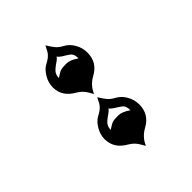

<svg xmlns="http://www.w3.org/2000/svg" viewBox="11 -1069 643 643"><g transform="rotate(45 332.5 -747.5)"><path d="M352.5 -740.2 338.4 -747.6Q355 -757.8 365 -765.9Q375 -773.9 384 -790.8Q393.1 -807.6 412.6 -818.8Q432.1 -830.1 455.1 -830.1Q501.5 -830.1 523.9 -788.6Q539.6 -759.8 568.8 -747.6L556.2 -740.2Q535.6 -729.5 523.9 -709.5Q499.5 -665.5 455.1 -665.5Q433.6 -665.5 413.6 -677.5Q393.6 -689.5 386 -703.6Q378.4 -717.8 373.8 -723.4Q369.1 -729 364 -733.2Q358.9 -737.3 352.5 -740.2ZM278.3 -709.5Q253.9 -665.5 210 -665.5Q188 -665.5 168 -677.5Q147.9 -689.5 140.4 -703.6Q132.8 -717.8 128.2 -723.4Q123.5 -729 118.4 -733.2Q113.3 -737.3 106.9 -740.2L92.8 -747.6Q109.4 -757.8 119.4 -765.9Q129.4 -773.9 138.4 -790.8Q147.5 -807.6 167 -818.8Q186.5 -830.1 210 -830.1Q255.9 -830.1 278.3 -788.6Q293.9 -759.8 323.2 -747.6L310.5 -740.2Q290 -729.5 278.3 -709.5ZM447.8 -795.4Q438 -795.4 430.7 -793Q423.3 -790.5 418 -783.2Q412.6 -775.9 410.2 -771.5Q407.7 -767.1 404.3 -762.2Q396.5 -750 391.1 -747.6Q397.9 -743.7 403.6 -734.9Q409.2 -726.1 417 -716.8Q428.7 -702.1 447.8 -702.1Q444.8 -707 441.9 -711.2Q439 -715.3 436.5 -720Q434.1 -724.6 432.6 -731.2Q431.2 -737.8 431.2 -754.6Q431.2 -771.5 447.8 -795.4ZM202.1 -795.4Q192.4 -795.4 185.1 -793Q177.7 -790.5 172.4 -783.2Q167 -775.9 164.6 -771.5Q162.1 -767.1 159.2 -762.2Q150.9 -750 145.5 -747.6Q152.3 -743.7 158 -734.9Q163.6 -726.1 171.4 -716.8Q183.1 -702.1 202.1 -702.1Q199.2 -707 196.3 -711.2Q193.4 -715.3 190.9 -720Q188.5 -724.6 187 -731.2Q185.5 -737.8 185.5 -754.6Q185.5 -771.5 202.1 -795.4Z"/></g></svg>

Font: Rye
Style: Regular
Weight: 400
Designer: Nicole Fally
Foundry: Nicole Fally
Version: Version 1.001